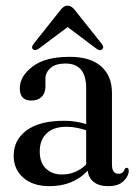

<svg xmlns="http://www.w3.org/2000/svg" viewBox="-20 -644 480 674"><path d="M28 -97.5Q28 -153 73.5 -186.5Q119 -220 204.5 -220Q227 -220 246.5 -216.8Q266 -213.5 282.5 -208.5V-334.5Q282.5 -421 210 -421Q174.5 -421 157 -405Q139.5 -389 139.5 -368V-340Q139.5 -317 126.2 -304Q113 -291 90 -291Q49.5 -291 49.5 -334Q49.5 -376 94 -410.2Q138.5 -444.5 224 -444.5Q297.5 -444.5 335.2 -411Q373 -377.5 373 -317.5V-66.5Q373 -34 395.5 -34Q412.5 -34 417.5 -50Q420 -55 424 -55Q432 -55 432 -44Q432 -26.5 414 -8.5Q396 9.5 359.5 9.5Q327.5 9.5 309 -5.2Q290.5 -20 288 -45Q237.5 9.5 153.5 9.5Q96 9.5 62 -20Q28 -49.5 28 -97.5ZM119.5 -112.5Q119.5 -73 141.2 -52.2Q163 -31.5 197.5 -31.5Q246.5 -31.5 282.5 -66.5V-186.5Q266.5 -192 249.2 -195.5Q232 -199 212.5 -199Q168 -199 143.8 -175.8Q119.5 -152.5 119.5 -112.5ZM116.5 -473.5Q103.5 -464.5 96 -470.5Q88.5 -478 97.5 -489.5L190.5 -606.5Q197 -615 203 -619.5Q209 -624 217 -624Q225.5 -624 231.8 -619.5Q238 -615 244.5 -606.5L337.5 -489.5Q346.5 -478 338.5 -470.5Q331 -464 318 -473.5L217.5 -549Z"/></svg>

Font: Fraunces 144pt S050
Style: Regular
Weight: 400
Version: Version 1.000; ttfautohint (v1.8.3)